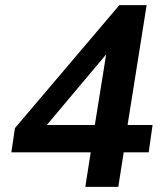

<svg xmlns="http://www.w3.org/2000/svg" viewBox="-20 -725 640 745"><path d="M311 0 332 -134H24L38 -228L443 -705H549L475 -240H572L557 -134H460L439 0ZM348 -240 398 -552H424L133 -206L137 -240Z"/></svg>

Font: Nunito Sans 12pt ExtraLight 12pt
Style: Bold Italic
Weight: 700
Italic angle: -9°
Version: Version 3.101;gftools[0.9.27]